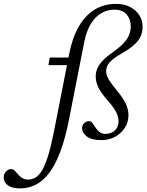

<svg xmlns="http://www.w3.org/2000/svg" viewBox="-202 -730 774 1014"><path d="M53.5 -386 61 -426H191L183 -386ZM162 -96.5Q142 5 115.2 74.5Q88.5 144 55.8 186Q23 228 -15 246.5Q-53 265 -95.5 265Q-139 265 -160.8 248.5Q-182.5 232 -182.5 206.5Q-182.5 190.5 -171.2 176.8Q-160 163 -143 163Q-133 163 -124 171.8Q-115 180.5 -104 193.5Q-93 206.5 -80.2 212.5Q-67.5 218.5 -55 218.5Q-34 218.5 -15.5 208.2Q3 198 19.5 170.8Q36 143.5 51.5 94.2Q67 45 82.5 -33L163.5 -446Q180 -530.5 213.8 -589.2Q247.5 -648 297.2 -678.8Q347 -709.5 410.5 -709.5Q454 -709.5 485.5 -693Q517 -676.5 534 -649.2Q551 -622 551 -589Q551 -545 525.5 -513.2Q500 -481.5 444.5 -450Q407.5 -429 389 -412.5Q370.5 -396 364.5 -381.8Q358.5 -367.5 358.5 -352.5Q358.5 -342 363 -329.5Q367.5 -317 379.5 -299Q391.5 -281 414.5 -253Q449 -211.5 462.8 -181Q476.5 -150.5 476.5 -122.5Q476.5 -85 457.2 -55Q438 -25 405.5 -7.5Q373 10 332.5 10Q280.5 10 256 -9.5Q231.5 -29 231.5 -53Q231.5 -63 236.2 -71.5Q241 -80 249.8 -85.2Q258.5 -90.5 270.5 -90.5Q277 -90.5 282.8 -84.5Q288.5 -78.5 300.5 -59.5Q312.5 -40.5 325.2 -31.8Q338 -23 354.5 -23Q374.5 -23 390.2 -31Q406 -39 415 -54Q424 -69 424 -90.5Q424 -112.5 411.8 -137.2Q399.5 -162 364 -202.5Q328.5 -243 316 -271.2Q303.5 -299.5 303.5 -325Q303.5 -350 313 -370.8Q322.5 -391.5 343.5 -412.8Q364.5 -434 399.5 -458.5Q434.5 -483.5 453.8 -505.2Q473 -527 480.8 -548.2Q488.5 -569.5 488.5 -591.5Q488.5 -628.5 466.8 -653.8Q445 -679 402 -679Q364 -679 332 -660Q300 -641 277.2 -603.2Q254.5 -565.5 243 -508.5Z"/></svg>

Font: Newsreader 16pt
Style: Italic
Weight: 400
Italic angle: -17°
Designer: Hugues Gentile
Foundry: Production Type
Version: Version 1.003